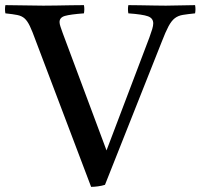

<svg xmlns="http://www.w3.org/2000/svg" viewBox="-44 -721 782 748"><path d="M311 7 95 -563Q82 -599 72.5 -619Q63 -639 52 -649Q41 -659 23.5 -662.5Q6 -666 -23 -669Q-26 -685 -23 -701Q12 -701 50.5 -700Q89 -699 125 -699Q147 -699 175.5 -699.5Q204 -700 232.5 -700.5Q261 -701 283 -701Q286 -686 283 -669Q230 -665 209 -659Q188 -653 188 -635Q188 -628 191.5 -617.5Q195 -607 200 -593L371 -135L538 -575Q545 -594 549 -607.5Q553 -621 553 -630Q553 -650 532.5 -657.5Q512 -665 456 -669Q453 -686 456 -701Q471 -701 500 -700.5Q529 -700 558 -699.5Q587 -699 602 -699Q634 -699 659.5 -700Q685 -701 716 -701Q719 -685 716 -669Q687 -666 668.5 -663Q650 -660 637 -650Q624 -640 612.5 -618.5Q601 -597 586 -558L365 -1Q353 3 337.5 5Q322 7 311 7Z"/></svg>

Font: Tiro Devanagari Sanskrit
Style: Regular
Weight: 400
Designer: Devanagari: John Hudson & Fiona Ross. Latin: John Hudson.
Foundry: Tiro Typeworks Ltd.
Version: Version 1.52